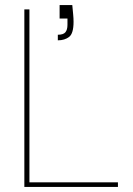

<svg xmlns="http://www.w3.org/2000/svg" viewBox="-20 -737 525 757"><path d="M76 0V-700H96V-18H445V0ZM208 -578V-600Q230 -600 238 -610Q246 -620 246 -639V-664H215V-717H265Q267 -695 268.5 -680Q270 -665 270 -651Q270 -605 252.5 -591.5Q235 -578 208 -578Z"/></svg>

Font: DM Sans 24pt Thin
Style: Regular
Weight: 250
Designer: Colophon Foundry, Jonny Pinhorn
Foundry: Colophon Foundry
Version: Version 4.004;gftools[0.9.30]